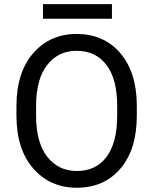

<svg xmlns="http://www.w3.org/2000/svg" viewBox="-20 -882 728 912"><path d="M629.9 -333Q629.9 -172.9 552.2 -81.5Q474.6 9.8 344.7 9.8Q218.3 9.8 138.2 -81.5Q58.1 -172.9 58.1 -333V-377.9Q58.1 -537.6 137.7 -629.2Q217.3 -720.7 343.8 -720.7Q472.7 -720.7 550.5 -630.6Q628.4 -540.5 629.9 -383.8ZM536.6 -378.9Q536.6 -505.9 485.8 -573.2Q435.1 -640.6 343.8 -640.6Q256.3 -640.6 203.9 -573.2Q151.4 -505.9 151.4 -378.9V-333Q151.4 -205.1 204.3 -137.5Q257.3 -69.8 344.7 -69.8Q436.5 -69.8 486.6 -137.5Q536.6 -205.1 536.6 -333ZM511.7 -862.3V-793H184.1V-862.3Z"/></svg>

Font: Roboto21382017
Style: Regular
Weight: 400
Designer: Christian Robertson
Foundry: Google
Version: Version 2.138; 2017